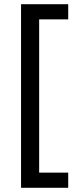

<svg xmlns="http://www.w3.org/2000/svg" viewBox="-20 -734 369 912"><path d="M304 158H80V-714H304V-642H166V86H304Z"/></svg>

Font: Noto Sans Mongolian
Style: Regular
Weight: 400
Designer: Monotype Design Team
Foundry: Monotype Imaging Inc.
Version: Version 3.001; ttfautohint (v1.8.4.7-5d5b)